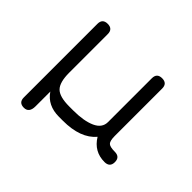

<svg xmlns="http://www.w3.org/2000/svg" viewBox="-137 -675 948 948"><g transform="rotate(45 337.0 -201.0)"><path d="M542 -127Q542 -93 552.5 -82.5Q563 -72 597 -72Q634 -72 634 -36Q634 0 597 0Q524 0 485 -64Q430 1 308 1H280Q201 1 162 -57V46Q162 92 126 92Q90 92 90 56V-458Q90 -494 126 -494Q162 -494 162 -458V-189Q162 -122 187 -96.5Q212 -71 280 -71H308Q382 -71 426 -91Q470 -111 470 -152V-458Q470 -494 506 -494Q542 -494 542 -458Z"/></g></svg>

Font: Jura SemiBold
Style: Regular
Weight: 600
Designer: Daniel Johnson, Alexei Vanyashin
Foundry: Daniel Johnson
Version: Version 5.103